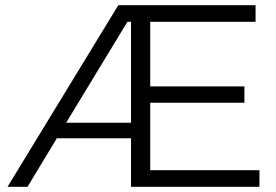

<svg xmlns="http://www.w3.org/2000/svg" viewBox="-20 -720 1065 740"><path d="M559 -64H980V0H485V-187H199L86 0H9L436 -700H485H509H965V-636H559V-387H922V-324H559ZM485 -247V-636H471L235 -247Z"/></svg>

Font: Modern
Style: Small
Weight: 400
Designer: Julieta Ulanovsky
Foundry: Julieta Ulanovsky
Version: Version 8.000